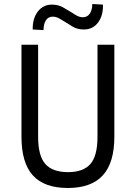

<svg xmlns="http://www.w3.org/2000/svg" viewBox="-20 -928 677 957"><path d="M318 9Q201 9 144 -53.5Q87 -116 87 -247V-705H170V-247Q170 -151 206 -110.5Q242 -70 319 -70Q395 -70 430.5 -110.5Q466 -151 466 -247V-705H550V-247Q550 -117 492.5 -54Q435 9 318 9ZM197 -778 143 -781Q142 -836 168.5 -870.5Q195 -905 239 -905Q271 -905 295.5 -890.5Q320 -876 332 -869Q341 -863 358.5 -852.5Q376 -842 393 -842Q415 -842 427.5 -860Q440 -878 440 -908L493 -905Q495 -851 469 -816Q443 -781 398 -781Q365 -781 341 -796Q317 -811 307 -817Q297 -823 279 -834Q261 -845 243 -845Q221 -845 209 -827Q197 -809 197 -778Z"/></svg>

Font: Nunito Sans 7pt Condensed
Style: Regular
Weight: 400
Width: 3
Designer: Vernon Adams
Foundry: Vernon Adams
Version: Version 3.101;gftools[0.9.27]